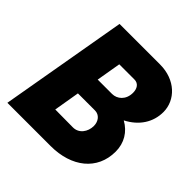

<svg xmlns="http://www.w3.org/2000/svg" viewBox="-184 -847 995 995"><g transform="rotate(45 313.5 -350.0)"><path d="M14 0H331C484 0 590 -83 590 -218C590 -281 559 -332 505 -362C579 -400 620 -463 620 -538C620 -625 546 -700 433 -700H136ZM343 -150 214 -151 238 -293H363C395 -293 416 -266 416 -232C416 -189 388 -149 343 -150ZM260 -416 283 -551H394C424 -551 438 -527 438 -497C438 -445 402 -416 365 -416Z"/></g></svg>

Font: Fixel Text 20240404 ExtraBold
Style: Italic
Weight: 800
Width: 4
Italic angle: -10°
Designer: AlfaBravo + MacPaw
Foundry: Kyrylo Tkachov, Marchela Mozhyna, Serhii Makarenko, Maria Weinstein, Zakhar Kryvoshyya
Version: Version 1.211;Glyphs 3.2 (3225)